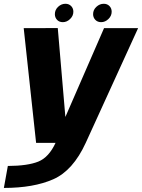

<svg xmlns="http://www.w3.org/2000/svg" viewBox="-58 -738 734 992"><path d="M128.5 0H385L655.5 -592.5H479.5L250.5 -66.5H285.5L240.5 -593L64.5 -592.5ZM-38 233Q115.5 233 217.2 188.2Q319 143.5 385 0L229.5 -1Q195 74.5 140.2 96.8Q85.5 119 -17.5 119.5ZM266.5 -623.5Q287.5 -623.5 304.2 -639.8Q321 -656 321 -677.5Q321 -695 309.5 -706.8Q298 -718.5 280 -718.5Q259 -718.5 242.2 -702.8Q225.5 -687 225.5 -665Q225.5 -647.5 236.8 -635.5Q248 -623.5 266.5 -623.5ZM464.5 -623.5Q485.5 -623.5 502.2 -639.8Q519 -656 519 -677.5Q519 -695 507.5 -706.8Q496 -718.5 478 -718.5Q457 -718.5 440 -702.8Q423 -687 423 -665Q423 -647.5 434.5 -635.5Q446 -623.5 464.5 -623.5Z"/></svg>

Font: Anybody UltraCondensed Thin
Style: Bold Italic
Weight: 700
Italic angle: -10°
Version: Version 1.111